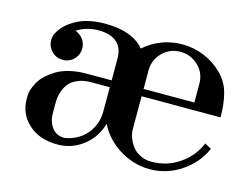

<svg xmlns="http://www.w3.org/2000/svg" viewBox="-79 -672 1056 803"><g transform="rotate(15 449.0 -270.0)"><path d="M223.1 0Q144.5 0 97.2 -43.2Q49.8 -86.4 49.8 -150.9V-166Q49.8 -176.8 54.4 -191.2Q59.1 -205.6 68.4 -223.1Q77.6 -240.7 95 -257.1Q112.3 -273.4 134.8 -287.4Q157.2 -301.3 190.9 -309.6Q224.6 -317.9 264.2 -317.9H373V-412.1Q373 -502 272 -505.9Q216.8 -507.3 172.9 -479Q187.5 -474.6 200.2 -461.9Q219.7 -442.4 219.7 -414.6Q219.7 -386.7 200.2 -367.2Q180.7 -347.7 152.6 -347.7Q124.5 -347.7 105 -367.2Q88.9 -383.3 85.7 -405.5Q82.5 -427.7 92.8 -446.8Q112.3 -485.4 162.1 -512.7Q211.9 -540 287.1 -540Q404.3 -540 456.1 -478Q527.8 -540 621.1 -540Q670.4 -540 715.8 -521.2Q761.2 -502.4 795.9 -467.8Q828.6 -435.1 840.8 -390.1Q853 -345.2 853 -286.1H511.2V-142.1Q511.2 -132.3 514.2 -119.6Q517.1 -106.9 525.1 -91.1Q533.2 -75.2 545.2 -62.5Q557.1 -49.8 576.9 -41Q596.7 -32.2 621.1 -32.2Q688 -32.2 741.2 -68.6Q794.4 -105 819.8 -164.1L848.1 -148.9Q819.3 -83 757.3 -41.5Q695.3 0 621.1 0Q572.3 0 526.9 -19.3Q481.4 -38.6 445.8 -73.2Q416 -103 399.9 -137.2Q382.3 -75.2 333.3 -37.6Q284.2 0 223.1 0ZM170.9 -121.1Q170.9 -85.4 189.9 -59.8Q209 -34.2 244.1 -34.2Q303.2 -43.9 338.1 -85.4Q373 -127 373 -183.1V-288.1H291Q259.8 -288.1 236.3 -278.1Q212.9 -268.1 200.7 -254.6Q188.5 -241.2 181.4 -222.7Q174.3 -204.1 172.6 -191.4Q170.9 -178.7 170.9 -166ZM511.2 -317.9H731V-397.9Q731 -446.3 697.8 -477.1Q664.6 -507.8 621.1 -507.8Q575.2 -507.8 543.2 -475.8Q511.2 -443.8 511.2 -397.9Z"/></g></svg>

Font: Fin Serif Display
Style: Italic
Weight: 400
Designer: J. Blake Harris
Version: Version 1.006;FEAKit 1.0